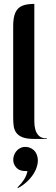

<svg xmlns="http://www.w3.org/2000/svg" viewBox="-20 -725 293 1002"><path d="M159.2 -704.6V-133.3Q159.2 -112.8 159.2 -89.8Q159.2 -66.9 164.8 -47.6Q170.4 -28.3 183.8 -15.6Q197.3 -2.9 223.6 -2.9Q225.1 -2.9 225.1 -1.5Q225.1 0 223.6 0H157.7Q119.6 0 97.9 -8.5Q76.2 -17.1 65.2 -32Q54.2 -46.9 51.5 -66.9Q48.8 -86.9 48.8 -109.4V-587.9Q48.8 -620.6 54.7 -643.1Q60.5 -665.5 73.5 -679.2Q86.4 -692.9 107.4 -698.7Q128.4 -704.6 159.2 -704.6ZM76.2 248Q92.3 232.4 105.5 211.9Q118.7 191.4 123.5 168Q113.3 168 103.8 167.2Q94.2 166.5 85.4 163.3Q76.7 160.2 69.3 153.8Q62 147.5 56.2 137.2Q50.3 127 49.3 114.3Q48.3 101.6 51.8 89.6Q55.2 77.6 62.7 67.1Q70.3 56.6 81.5 49.8Q92.8 43 106 41.7Q119.1 40.5 131.6 44.4Q144 48.3 154.3 56.9Q164.6 65.4 170.4 78.1Q181.2 103.5 175.8 130.9Q170.4 158.2 154.8 182.6Q139.2 207 116.7 226.8Q94.2 246.6 71.8 257.3Q71.8 253.4 72.3 252.7Q72.8 252 76.2 248Z"/></svg>

Font: Unique
Style: Regular
Weight: 400
Designer: Anna Pocius (aka Artmaker)
Foundry: Anna Pocius
Version: Version 1.000 2013 initial release